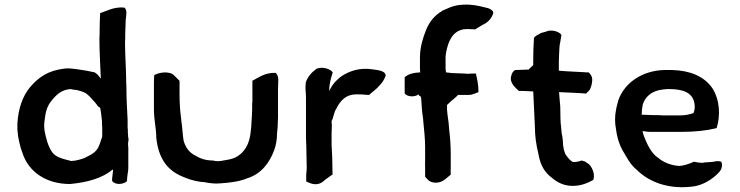

<svg xmlns="http://www.w3.org/2000/svg" viewBox="-20 -787 3150 817"><path d="M54 -235C55 -218 58 -198 62 -182L68 -158C71 -150 73 -144 75 -138C100 -57 175 -4 278 -4C353 -11 416 -29 460 -66C460 -65 461 -64 461 -62C460 -52 458 -37 457 -26V-17L458 -16C471 1 506 -2 520 -16V-17C521 -24 521 -31 522 -39C523 -49 526 -60 526 -73V-160C525 -164 525 -169 525 -175V-180C527 -187 528 -197 525 -206V-211C524 -218 524 -226 524 -234C523 -240 523 -246 523 -253V-277C521 -320 518 -364 518 -406C518 -416 518 -425 517 -436C517 -493 512 -549 512 -606C513 -620 513 -634 513 -647C513 -667 515 -684 515 -703C516 -716 524 -747 508 -755H506C463 -758 434 -740 406 -731V-727C405 -705 404 -686 404 -663C404 -650 404 -636 403 -623C403 -565 407 -508 409 -452C403 -459 397 -471 384 -478V-479H383C361 -484 340 -488 317 -491L296 -494C289 -495 282 -495 275 -496H274C268 -496 259 -496 253 -495C182 -486 144 -458 107 -415C76 -377 58 -325 54 -263ZM168 -248V-256C168 -262 171 -287 172 -290V-291C175 -316 183 -338 196 -354C216 -381 241 -406 281 -408C288 -406 298 -404 307 -404C319 -401 332 -397 344 -391C350 -387 354 -383 361 -377C370 -366 383 -354 391 -343C394 -338 398 -332 406 -329C410 -311 412 -289 414 -271C414 -261 414 -254 415 -243V-211C415 -207 415 -204 414 -202C409 -191 406 -176 401 -166C390 -138 366 -128 338 -114C325 -109 312 -106 297 -103H291C289 -102 287 -102 284 -102C282 -102 279 -103 275 -104C246 -111 217 -119 203 -138C185 -163 176 -196 169 -234C169 -237 169 -243 168 -248Z M635 -320C635 -278 645 -240 645 -202V-201C654 -119 686 -67 751 -38C776 -27 803 -17 835 -13H836C840 -13 844 -12 850 -12C862 -9 885 -6 901 -6C909 -6 915 -7 921 -7C962 -10 1000 -15 1031 -28C1090 -46 1125 -91 1146 -146C1154 -167 1159 -192 1159 -222C1162 -244 1162 -265 1163 -289V-407C1163 -419 1164 -430 1164 -441C1165 -456 1163 -467 1153 -477H1151C1108 -478 1082 -458 1057 -445L1054 -444V-361C1054 -355 1054 -350 1053 -346V-322C1053 -301 1051 -286 1050 -266L1049 -247C1048 -240 1048 -234 1047 -229V-228C1042 -173 1020 -137 982 -117C964 -109 944 -106 919 -102C914 -102 910 -101 905 -101C904 -101 903 -102 896 -102L886 -104C854 -104 830 -113 810 -126H809C786 -138 769 -159 761 -190C757 -215 756 -245 752 -270L750 -289C746 -317 744 -352 744 -385V-443L728 -459L720 -467C701 -486 654 -479 636 -467L635 -437Z M1281 -435C1278 -409 1282 -392 1282 -372V-200C1283 -177 1284 -156 1284 -132C1284 -114 1285 -96 1285 -80C1286 -70 1284 -56 1283 -45V-15C1293 -10 1307 -3 1323 -3C1335 -3 1347 -8 1354 -14L1366 -24C1376 -30 1385 -39 1395 -44V-47C1395 -63 1394 -81 1394 -97C1394 -108 1394 -120 1393 -130C1393 -145 1391 -156 1391 -170V-222C1392 -236 1392 -247 1392 -257V-259C1391 -261 1391 -264 1391 -267C1391 -268 1392 -269 1391 -272C1399 -286 1401 -308 1409 -321V-322H1410C1422 -348 1442 -377 1478 -384C1511 -388 1536 -383 1548 -383H1550L1552 -384C1564 -396 1580 -406 1591 -419C1604 -432 1615 -446 1621 -465V-468C1617 -488 1581 -489 1565 -492C1512 -500 1470 -486 1435 -464C1422 -455 1404 -438 1396 -426L1390 -417V-416C1387 -411 1384 -407 1381 -400V-403C1381 -432 1389 -457 1396 -479L1394 -481C1385 -494 1351 -505 1326 -494V-493H1325C1306 -479 1289 -460 1281 -436Z M1702 -390C1707 -381 1721 -377 1733 -377C1744 -377 1753 -380 1761 -385L1762 -384V-383L1763 -381C1765 -379 1767 -378 1771 -375L1772 -371C1774 -345 1775 -313 1780 -285L1782 -262C1785 -230 1789 -196 1789 -161V-103C1788 -91 1789 -82 1789 -73V-35C1798 -26 1805 -12 1828 -10C1855 -7 1872 -22 1885 -33L1898 -44V-46C1898 -54 1897 -63 1898 -71V-131C1898 -168 1895 -205 1891 -239L1889 -264C1886 -290 1881 -312 1882 -340C1889 -346 1896 -354 1903 -360H1904C1911 -367 1920 -373 1929 -383H1974C1991 -383 2004 -391 2016 -395V-398C2016 -426 2010 -453 2005 -474H1992C1985 -474 1980 -474 1972 -473C1968 -473 1963 -473 1959 -474H1958C1940 -474 1923 -476 1904 -476L1878 -479V-480C1877 -486 1876 -491 1876 -495V-543C1876 -549 1877 -555 1878 -562C1887 -611 1905 -653 1951 -662C1971 -665 1988 -662 2001 -662H2002L2018 -672C2024 -675 2028 -678 2033 -681C2054 -690 2072 -707 2079 -731V-732C2079 -742 2067 -749 2055 -753H2054C2032 -758 2010 -765 1979 -767C1969 -767 1960 -768 1949 -767C1922 -766 1901 -759 1882 -750L1861 -741V-740C1829 -722 1806 -693 1792 -657C1780 -626 1768 -590 1767 -546V-496C1767 -490 1768 -486 1768 -479C1743 -478 1717 -473 1702 -458Z M2156 -466C2145 -434 2176 -412 2188 -400H2206C2219 -400 2235 -398 2249 -398C2251 -349 2254 -299 2256 -249C2256 -207 2262 -169 2271 -132C2278 -92 2292 -62 2318 -39C2342 -18 2371 4 2416 4C2455 4 2481 -9 2504 -21C2515 -43 2498 -84 2479 -93L2469 -100H2468C2464 -101 2460 -102 2457 -104H2456C2449 -102 2433 -96 2417 -98C2407 -103 2399 -113 2390 -125C2381 -136 2375 -163 2375 -188C2374 -199 2373 -209 2370 -220L2368 -241C2368 -248 2367 -254 2366 -260L2365 -279C2365 -295 2364 -317 2364 -333V-334C2363 -339 2359 -395 2359 -395C2393 -393 2437 -392 2472 -389H2474L2488 -403C2495 -414 2499 -429 2500 -445C2501 -462 2492 -472 2485 -479H2483C2476 -479 2470 -479 2462 -480H2461C2431 -482 2391 -483 2361 -486H2358V-510C2358 -525 2358 -539 2359 -554C2360 -573 2360 -594 2364 -608L2369 -638C2362 -652 2326 -664 2302 -652L2280 -646V-645C2271 -640 2256 -634 2252 -625V-623C2250 -595 2249 -563 2249 -532V-510C2243 -504 2237 -499 2229 -491C2209 -491 2191 -489 2174 -489H2172C2165 -486 2158 -476 2156 -466Z M2601 -239C2604 -215 2610 -188 2620 -166C2623 -159 2626 -154 2629 -147H2630V-146C2647 -117 2663 -85 2690 -64C2742 -12 2827 21 2933 6C2972 0 3008 -23 3032 -46C3038 -52 3045 -59 3049 -68C3054 -82 3053 -92 3049 -99C3043 -101 3035 -102 3028 -101C3012 -97 3002 -98 2981 -96H2980C2967 -93 2962 -94 2948 -96L2933 -99C2917 -91 2888 -81 2869 -81C2834 -83 2799 -98 2779 -117H2778C2751 -136 2733 -174 2720 -208C2718 -214 2716 -220 2714 -229H2717C2727 -228 2732 -226 2744 -226H2885C2936 -226 2984 -231 3026 -241L3029 -242L3030 -244C3046 -296 3043 -363 3011 -412C2976 -463 2915 -487 2841 -489H2804C2715 -486 2638 -437 2611 -360C2609 -351 2606 -342 2604 -333L2601 -318C2596 -294 2596 -262 2601 -239ZM2710 -299C2710 -300 2711 -303 2711 -304V-306C2711 -315 2712 -327 2714 -335V-336C2714 -339 2715 -341 2716 -345C2728 -380 2758 -401 2799 -406C2805 -407 2809 -407 2819 -408H2824C2865 -408 2899 -402 2918 -382C2937 -364 2941 -327 2931 -306C2914 -300 2897 -296 2875 -296H2807C2799 -296 2793 -296 2785 -297H2764C2746 -297 2729 -299 2710 -299Z"/></svg>

Font: Hussar Pisanka
Style: Sbd
Weight: 600
Designer: Robert Jablonski
Foundry: Cannot Into Space Fonts
Version: Version 1.070